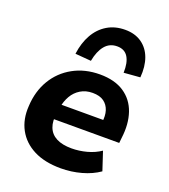

<svg xmlns="http://www.w3.org/2000/svg" viewBox="-141 -864 859 976"><g transform="rotate(20 289.0 -376.0)"><path d="M300 11Q213 11 153.5 -19.5Q94 -50 64.5 -104.5Q35 -159 40 -231Q44 -312 81 -374Q118 -436 181.5 -471Q245 -506 326 -506Q406 -506 457 -472Q508 -438 528.5 -378Q549 -318 539 -241L536 -212H162L174 -294H434L418 -279Q424 -317 415 -345Q406 -373 383.5 -389Q361 -405 323 -405Q286 -405 258 -388Q230 -371 213.5 -342.5Q197 -314 191 -278L186 -247Q178 -201 190.5 -168.5Q203 -136 235 -119.5Q267 -103 317 -103Q358 -103 399 -114Q440 -125 472 -147L505 -47Q465 -19 411 -4Q357 11 300 11ZM258 -555 172 -562Q180 -623 205.5 -668Q231 -713 272.5 -738Q314 -763 369 -763Q422 -763 458.5 -737.5Q495 -712 511.5 -667Q528 -622 523 -562L435 -555Q437 -609 418.5 -639.5Q400 -670 359 -670Q318 -670 293 -639.5Q268 -609 258 -555Z"/></g></svg>

Font: Nunito Sans 10pt ExtraBold
Style: Italic
Weight: 800
Italic angle: -9°
Designer: Vernon Adams
Foundry: Vernon Adams
Version: Version 3.101;gftools[0.9.27]